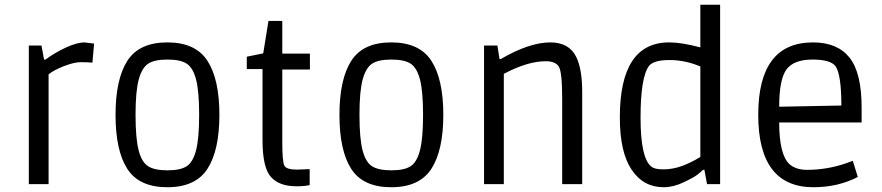

<svg xmlns="http://www.w3.org/2000/svg" viewBox="-20 -773 3702 806"><path d="M368 -510Q345 -512 318.5 -512Q292 -512 250 -496Q208 -480 184 -461V0H101V-582H154L165 -523H171Q212 -553 258 -574Q304 -595 334 -595L375 -590Z M465 -290.5Q465 -440 514.5 -517.5Q564 -595 682.5 -595Q801 -595 851 -517.5Q901 -440 901 -291Q901 -142 851 -64.5Q801 13 682.5 13Q564 13 514.5 -64Q465 -141 465 -290.5ZM763.5 -506Q737 -523 683 -523Q629 -523 602.5 -506Q576 -489 562.5 -439.5Q549 -390 549 -291Q549 -192 562 -142Q575 -92 602 -75Q629 -58 683 -58Q737 -58 763.5 -75Q790 -92 803 -142Q816 -192 816 -291Q816 -390 803 -439.5Q790 -489 763.5 -506Z M1165 -548H1281V-481H1165V-179Q1165 -95 1173.5 -78Q1182 -61 1226 -61L1280 -63V4Q1259 9 1224 9Q1152 9 1117 -30.5Q1082 -70 1082 -185V-483H1016V-535L1085 -549L1107 -685H1165Z M1405 -290.5Q1405 -440 1454.5 -517.5Q1504 -595 1622.5 -595Q1741 -595 1791 -517.5Q1841 -440 1841 -291Q1841 -142 1791 -64.5Q1741 13 1622.5 13Q1504 13 1454.5 -64Q1405 -141 1405 -290.5ZM1703.5 -506Q1677 -523 1623 -523Q1569 -523 1542.5 -506Q1516 -489 1502.5 -439.5Q1489 -390 1489 -291Q1489 -192 1502 -142Q1515 -92 1542 -75Q1569 -58 1623 -58Q1677 -58 1703.5 -75Q1730 -92 1743 -142Q1756 -192 1756 -291Q1756 -390 1743 -439.5Q1730 -489 1703.5 -506Z M2095 0H2012V-582H2068L2077 -525H2082Q2202 -595 2290 -595Q2369 -595 2399 -534Q2424 -483 2424 -387V0H2340V-358Q2340 -472 2325.5 -494Q2311 -516 2271 -516Q2195 -516 2095 -463Z M3003 -753V0H2948L2937 -60H2931Q2923 -52 2908 -40Q2893 -28 2849.5 -7.5Q2806 13 2766 13Q2681 13 2631.5 -60.5Q2582 -134 2582 -280Q2582 -595 2789 -595Q2842 -595 2920 -574V-753ZM2920 -494Q2856 -521 2790.5 -521Q2725 -521 2705 -497Q2669 -450 2669 -279.5Q2669 -109 2714 -74Q2727 -62 2764.5 -62Q2802 -62 2839.5 -75Q2877 -88 2920 -114Z M3395 13Q3163 13 3163 -291Q3163 -595 3393 -595Q3495 -595 3546 -531.5Q3597 -468 3597 -321V-259H3251Q3251 -124 3294 -84Q3321 -60 3368 -60Q3452 -60 3533 -88L3560 -98L3581 -30Q3497 13 3395 13ZM3489 -493Q3469 -523 3391 -523Q3313 -523 3282 -482Q3251 -441 3251 -325L3512 -330Q3512 -455 3489 -493Z"/></svg>

Font: Ruda
Style: Regular
Weight: 400
Designer: Mariela Monsalve, Angelina Sanchez
Foundry: Mariela Monsalve, Angelina Sanchez
Version: Version 1.002